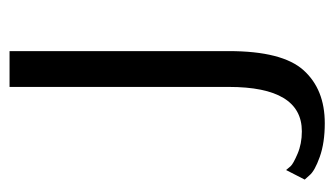

<svg xmlns="http://www.w3.org/2000/svg" viewBox="-169 -521 700 402"><g transform="rotate(-90 181.0 -320.0)"><path d="M124 10Q83 10 53.5 -0.5Q24 -11 15 -22L6 -32L26 -71Q29 -67 34 -61.5Q39 -56 60 -47Q81 -38 107 -38Q200 -38 200 -191V-650H275V-191Q275 -79 235 -34.5Q195 10 124 10Z"/></g></svg>

Font: Arsenal
Style: Regular
Weight: 400
Designer: Andrij Shevchenko
Foundry: Stairsfor
Version: Version 2.001;PS 002.001;hotconv 1.0.88;makeotf.lib2.5.64775